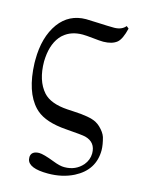

<svg xmlns="http://www.w3.org/2000/svg" viewBox="-126 -736 760 1000"><g transform="rotate(15 254.5 -236.0)"><path d="M16.1 -367.2Q16.1 -489.7 71.8 -566.9Q125.5 -639.6 216.8 -640.1Q235.4 -640.1 281.2 -637.7Q339.4 -634.8 369.1 -634.8Q410.2 -635.3 430.2 -660.2L442.9 -649.9Q428.7 -590.3 406.2 -571.3Q380.4 -550.3 333 -549.8Q314 -549.8 275.4 -554.2Q238.3 -558.1 221.2 -558.1Q158.7 -558.1 119.6 -523.9Q116.2 -521 113.8 -519Q69.3 -474.6 63 -391.1Q62 -380.4 62 -371.1Q62.5 -267.6 112.8 -210.9Q152.3 -167 244.1 -161.1Q255.4 -160.2 277.8 -159.2Q366.2 -155.3 401.4 -136.7Q415.5 -128.9 425.8 -119.1Q452.1 -93.8 460 -69.8Q470.7 -31.7 471.2 -2Q471.2 105.5 370.1 157.2Q309.1 188 231.9 188Q127.4 188 118.2 141.6Q117.2 135.3 117.2 128.9Q119.6 97.2 161.1 96.2Q184.6 96.2 244.1 119.1Q282.7 134.3 306.2 133.8Q366.7 133.8 404.3 90.8Q427.7 62.5 428.2 27.8Q428.2 -33.2 370.1 -48.3Q352.5 -52.7 264.6 -59.1Q154.3 -66.9 102.1 -112.3Q95.7 -117.7 90.8 -123Q21.5 -195.8 16.1 -350.1Q16.1 -359.4 16.1 -367.2Z"/></g></svg>

Font: Linux Biolinum O
Style: Regular
Weight: 400
Designer: Philipp H. Poll
Foundry: Philipp H. Poll
Version: Version 1.0.4